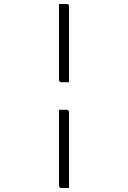

<svg xmlns="http://www.w3.org/2000/svg" viewBox="-20 -780 640 960"><path d="M275 -760Q285 -760 294.5 -760Q304 -760 314 -760Q316 -760 318.5 -759.5Q321 -759 322 -757Q324 -756 324.5 -753.5Q325 -751 325 -749V-369Q315 -369 305.5 -369Q296 -369 286 -369Q281 -369 278 -372Q275 -375 275 -380V-661Q275 -686 275 -710.5Q275 -735 275 -760ZM275 -231Q285 -231 294.5 -231Q304 -231 314 -231Q319 -231 322 -228Q325 -225 325 -220V160Q315 160 305.5 160Q296 160 286 160Q283 160 280.5 158.5Q278 157 276.5 154.5Q275 152 275 149Z"/></svg>

Font: Recursive Monospace Light
Style: Regular
Weight: 300
Version: Version 1.047